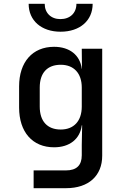

<svg xmlns="http://www.w3.org/2000/svg" viewBox="-20 -805 640 1005"><path d="M297 -639C398 -639 465 -697 465 -785H380C380 -737 347 -705 296 -705C247 -705 214 -737 214 -785H130C130 -697 197 -639 297 -639ZM409 -445H408C399 -517 344 -560 263 -560C150 -560 80 -480 80 -353V-242C80 -114 150 -34 263 -34C344 -34 399 -77 408 -149H410L408 -47V8C408 60 381 87 325 87H156V180H326C444 180 515 115 515 10V-550H408ZM298 -127C228 -127 188 -170 188 -247V-347C188 -424 228 -466 298 -466C366 -466 408 -422 408 -347V-247C408 -171 366 -127 298 -127Z"/></svg>

Font: Tekne LDO SemiBold
Style: Regular
Weight: 600
Monospace: yes
Designer: Alessio Laiso, Mario Rullo, Paolo Rosset
Foundry: Alessio Laiso
Version: Version 1.000;hotconv 1.0.109;makeotfexe 2.5.65596